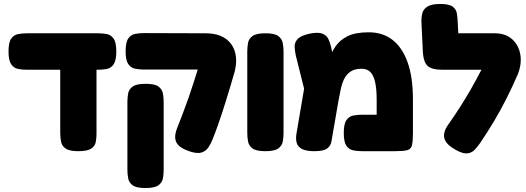

<svg xmlns="http://www.w3.org/2000/svg" viewBox="-20 -754 2657 969"><path d="M116 -402Q93 -402 71.5 -406Q50 -410 36.5 -429.5Q23 -449 23 -494Q23 -540 36.5 -559Q50 -578 71.5 -582Q93 -586 115 -586H475Q498 -586 519 -582Q540 -578 553.5 -559Q567 -540 567 -494Q567 -449 553.5 -429.5Q540 -410 519 -406Q498 -402 474 -402ZM375 9Q330 9 311 -4.5Q292 -18 288 -39.5Q284 -61 284 -84V-451L467 -434V-77Q467 -56 463 -36Q459 -16 439.5 -3.5Q420 9 375 9Z M940 11Q887 -6 871.5 -33Q856 -60 873 -105Q889 -146 904 -185Q919 -224 932.5 -263Q946 -302 958.5 -341.5Q971 -381 983.5 -421Q996 -461 1009 -503L1165 -395Q1155 -359 1144.5 -324.5Q1134 -290 1123.5 -255.5Q1113 -221 1102 -187.5Q1091 -154 1079 -120Q1067 -86 1053 -51Q1045 -31 1033 -12Q1021 7 999.5 15Q978 23 940 11ZM714 195Q669 195 650 181.5Q631 168 627 146.5Q623 125 623 103V-240Q623 -263 627 -283.5Q631 -304 650 -317.5Q669 -331 715 -331Q761 -331 779.5 -317.5Q798 -304 802 -283Q806 -262 806 -239V104Q806 126 802 147Q798 168 779 181.5Q760 195 714 195ZM1158 -371 999 -403H963H707Q684 -403 662.5 -407Q641 -411 627.5 -430.5Q614 -450 614 -495Q614 -541 627.5 -560Q641 -579 662.5 -583Q684 -587 706 -587L1017 -586Q1080 -586 1118.5 -559Q1157 -532 1168 -483.5Q1179 -435 1158 -371Z M1319 9Q1274 9 1255 -4.5Q1236 -18 1232 -39.5Q1228 -61 1228 -83V-495Q1228 -517 1232 -538Q1236 -559 1255 -572.5Q1274 -586 1320 -586Q1366 -586 1384.5 -572Q1403 -558 1407 -537Q1411 -516 1411 -494V-82Q1411 -60 1407 -39Q1403 -18 1384 -4.5Q1365 9 1319 9Z M2064 -253V-83Q2064 -40 2059 -20.5Q2054 -1 2035 4Q2016 9 1973 9H1807Q1785 9 1763.5 5Q1742 1 1728.5 -18Q1715 -37 1715 -83Q1715 -129 1728.5 -148Q1742 -167 1763.5 -171Q1785 -175 1808 -175H1881V-250Q1881 -306 1873 -340.5Q1865 -375 1848.5 -391Q1832 -407 1805 -407Q1769 -407 1748 -392Q1727 -377 1716 -353.5Q1705 -330 1699.5 -302.5Q1694 -275 1689 -250L1660 -82Q1656 -60 1652.5 -39Q1649 -18 1631 -4.5Q1613 9 1567 9Q1510 9 1489 -13Q1468 -35 1477 -84L1523 -355L1587 -278Q1605 -318 1616 -361.5Q1627 -405 1639 -446Q1651 -487 1673 -519.5Q1695 -552 1734.5 -571.5Q1774 -591 1841 -591Q1913 -591 1962.5 -551.5Q2012 -512 2038 -437Q2064 -362 2064 -253ZM1548 -174 1473 -473Q1468 -496 1467 -517.5Q1466 -539 1481.5 -556.5Q1497 -574 1542 -584Q1586 -593 1607.5 -584Q1629 -575 1637.5 -556.5Q1646 -538 1651 -517L1694 -313Z M2281 3Q2232 -24 2223 -54.5Q2214 -85 2242 -125Q2274 -170 2303 -215.5Q2332 -261 2358.5 -307.5Q2385 -354 2409.5 -401.5Q2434 -449 2456 -497L2595 -383Q2567 -318 2536.5 -257.5Q2506 -197 2472.5 -141Q2439 -85 2403 -32Q2391 -15 2376.5 1Q2362 17 2339.5 20Q2317 23 2281 3ZM2589 -369 2470 -402H2212Q2159 -402 2138 -421.5Q2117 -441 2114 -493L2107 -642Q2106 -665 2111 -686Q2116 -707 2136.5 -720.5Q2157 -734 2202 -734Q2248 -734 2265.5 -720Q2283 -706 2286 -685Q2289 -664 2290 -642L2293 -586H2477Q2532 -586 2565.5 -555.5Q2599 -525 2606.5 -475.5Q2614 -426 2589 -369Z"/></svg>

Font: Fredoka Light
Style: Regular
Weight: 300
Designer: Ben Nathan
Foundry: Milena B. Brandão, Ben Nathan
Version: Version 2.001